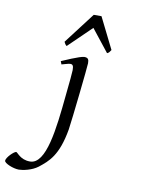

<svg xmlns="http://www.w3.org/2000/svg" viewBox="-288 -780 890 1100"><g transform="rotate(10 157.0 -230.0)"><path d="M156 -457C132 -457 32 -412 27 -410L34 -392C40 -393 73 -404 83 -404C97 -404 103 -398 103 -371C103 -362 98 -301 89 -219C70 -25 47 187 -47 187H-48C-104 187 -126 147 -134 147C-146 147 -188 188 -188 207C-188 222 -135 244 -102 244C-80 244 -27 234 8 207C61 165 113 123 140 -32C149 -91 183 -406 183 -425C183 -447 178 -457 156 -457ZM45 -501 178 -630 280 -501C291 -505 293 -510 302 -523L212 -704H167L29 -523C33 -514 37 -507 45 -501Z"/></g></svg>

Font: Temporarium
Style: Italic
Weight: 400
Italic angle: -7°
Version: Version 1.1